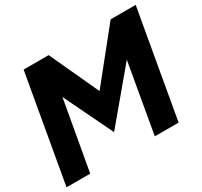

<svg xmlns="http://www.w3.org/2000/svg" viewBox="-171 -895 1147 1089"><g transform="rotate(-30 402.5 -350.0)"><path d="M364 -136 632 -456 552 0H708L831 -700H667L409 -379L261 -700H97L-26 0H129L210 -455Z"/></g></svg>

Font: Geom Bold
Style: Bold Italic
Weight: 700
Italic angle: -10°
Version: Version 1.102